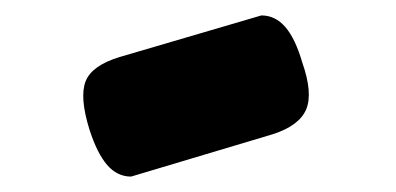

<svg xmlns="http://www.w3.org/2000/svg" viewBox="-20 -749 513 249"><path d="M150 -520Q132 -520 119 -535Q106 -550 96 -581Q83 -623 91 -643.5Q99 -664 135 -675L319 -729Q337 -729 350 -714Q363 -699 372 -668Q386 -628 377 -607Q368 -586 334 -575Z"/></svg>

Font: Fredoka SemiCondensed
Style: Bold
Weight: 700
Width: 4
Designer: Ben Nathan
Foundry: Milena B. Brandão, Ben Nathan
Version: Version 2.001